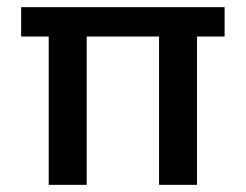

<svg xmlns="http://www.w3.org/2000/svg" viewBox="-20 -516 686 536"><path d="M116 0V-414H39V-496H607V-414H530V0H424V-414H222V0Z"/></svg>

Font: Ultramarine Medium
Style: Regular
Weight: 500
Designer: Colophon Foundry, Jonny Pinhorn
Foundry: Colophon Foundry
Version: Version 1.200; ttfautohint (v1.8.3)